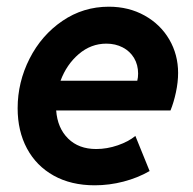

<svg xmlns="http://www.w3.org/2000/svg" viewBox="-20 -551 581 579"><path d="M33.2 -224.6Q33.2 -303.2 69.1 -374Q105 -444.8 168 -487.8Q231 -530.8 308.1 -530.8Q368.2 -530.8 416 -504.2Q463.9 -477.5 490.5 -431.9Q517.1 -386.2 517.1 -331.1Q517.1 -303.2 510.5 -272.5Q503.9 -241.7 494.1 -217.8H149.4Q153.3 -165 185.3 -133.3Q217.3 -101.6 270 -101.6Q302.7 -101.6 335.2 -112.8Q367.7 -124 388.2 -141.1L431.2 -35.2Q395.5 -14.6 352.5 -3.4Q309.6 7.8 265.6 7.8Q194.3 7.8 141.8 -21.5Q89.4 -50.8 61.3 -103.3Q33.2 -155.8 33.2 -224.6ZM394 -307.6Q396.5 -317.4 396.5 -329.1Q396.5 -355.5 384.3 -376Q372.1 -396.5 350.1 -408Q328.1 -419.4 300.8 -419.4Q254.4 -419.4 217.5 -387.9Q180.7 -356.4 162.6 -307.6Z"/></svg>

Font: Reddit Sans Chocolate
Style: Bold Italic
Weight: 700
Italic angle: -11.25°
Designer: Stephen Hutchings
Version: Version 1.013